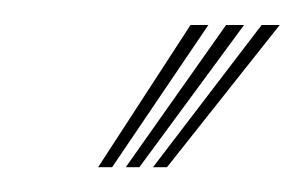

<svg xmlns="http://www.w3.org/2000/svg" viewBox="-20 -780 249 155"><path d="M59.2 -645 133.8 -759.8H148.2L70.5 -645ZM103.5 -645 191.2 -759.8H205.8L114.8 -645ZM81.5 -645 162.5 -759.8H177L92.5 -645Z"/></svg>

Font: Big Shoulders Inline Text Thin Light
Style: Regular
Weight: 300
Version: Version 2.002